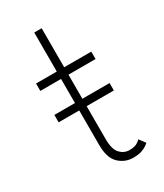

<svg xmlns="http://www.w3.org/2000/svg" viewBox="-155 -643 613 718"><g transform="rotate(-30 152.0 -283.5)"><path d="M27 -274.5H265.5V-242.5H27ZM26.5 -410.5H116V-579H148V-410.5H265V-378.5H148V-101Q148 -55.5 165 -37.8Q182 -20 205 -20Q228.5 -20 240 -28Q251.5 -36 253.5 -38.5L273 -12Q270.5 -9.5 262 -3.5Q253.5 2.5 239.2 7.2Q225 12 204 12Q167.5 12 141.8 -12.8Q116 -37.5 116 -93V-378.5H26.5Z"/></g></svg>

Font: League Spartan Thin Thin
Style: Regular
Weight: 250
Version: Version 2.002